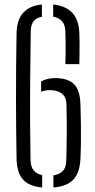

<svg xmlns="http://www.w3.org/2000/svg" viewBox="-20 -825 423 852"><path d="M53.5 -120.5Q52.5 -181 51.8 -246Q51 -311 51 -380.8Q51 -450.5 51.5 -524.8Q52 -599 53.5 -678.5Q55 -738.5 83.8 -769.2Q112.5 -800 166 -805V-750.5Q142 -746.5 129.8 -731.8Q117.5 -717 116.5 -689Q115 -577 114 -477.8Q113 -378.5 113.5 -288.5Q114 -198.5 115.5 -114.5Q116.5 -84 130 -68.2Q143.5 -52.5 167 -48V7Q108 1.5 81.5 -29Q55 -59.5 53.5 -120.5ZM162.5 -418V-464Q176 -471 192 -474.8Q208 -478.5 224 -478.5Q280.5 -478.5 308 -452Q335.5 -425.5 337 -360.5Q338.5 -312 339 -275.5Q339.5 -239 339.2 -203.2Q339 -167.5 337 -120.5Q334 -58 305.5 -28Q277 2 217 7V-47Q244 -51 258.8 -66.2Q273.5 -81.5 274 -111.5Q275 -149 275.5 -177.5Q276 -206 276.2 -232.8Q276.5 -259.5 276.2 -289.5Q276 -319.5 275 -358.5Q274.5 -394.5 254.5 -409.8Q234.5 -425 202 -425Q191.5 -425 181.5 -423.2Q171.5 -421.5 162.5 -418ZM270 -540.5Q271 -564 271.2 -589.2Q271.5 -614.5 271.2 -639.8Q271 -665 270 -688Q268.5 -716 255 -731.2Q241.5 -746.5 216 -751V-805Q271 -799.5 300.2 -768.8Q329.5 -738 332 -680.5Q333 -659 333 -635.5Q333 -612 332.8 -587.8Q332.5 -563.5 332 -540.5Z"/></svg>

Font: Big Shoulders Stencil Text Thin Light
Style: Regular
Weight: 300
Version: Version 2.001